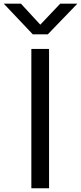

<svg xmlns="http://www.w3.org/2000/svg" viewBox="-71 -1007 434 1027"><path d="M96.7 0V-745.1H191.4V0ZM-50.8 -987.3H41L144.5 -875L251 -987.3H342.8L184.6 -823.2H104.5Z"/></svg>

Font: Gothic A1 Medium
Style: Regular
Weight: 500
Designer: HanYang I&C Co.,Ltd.
Foundry: HanYang I&C Co.,Ltd.
Version: Version 2.50